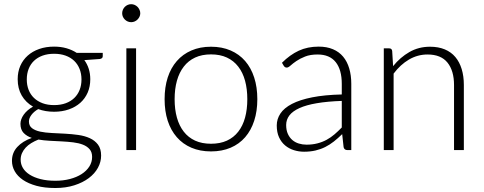

<svg xmlns="http://www.w3.org/2000/svg" viewBox="-20 -734 2365 939"><path d="M244.5 -220Q276.5 -220 301.5 -229.2Q326.5 -238.5 343.5 -255Q360.5 -271.5 369.5 -294.5Q378.5 -317.5 378.5 -345.5Q378.5 -373.5 369.2 -396.8Q360 -420 342.8 -436.5Q325.5 -453 300.8 -462Q276 -471 244.5 -471Q213 -471 188.2 -462Q163.5 -453 146.2 -436.5Q129 -420 120 -396.8Q111 -373.5 111 -345.5Q111 -317.5 120 -294.5Q129 -271.5 146.2 -255Q163.5 -238.5 188.2 -229.2Q213 -220 244.5 -220ZM430.5 33.5Q430.5 10 418.2 -4.2Q406 -18.5 385.5 -26.5Q365 -34.5 338.2 -37.8Q311.5 -41 282.2 -42.5Q253 -44 223.5 -45.5Q194 -47 168 -51.5Q149 -44 133 -34.2Q117 -24.5 105.5 -12Q94 0.5 87.5 15.2Q81 30 81 47Q81 69 92.2 87.8Q103.5 106.5 125.2 120.2Q147 134 178.5 142Q210 150 251 150Q289 150 321.8 141.5Q354.5 133 378.8 117.5Q403 102 416.8 80.5Q430.5 59 430.5 33.5ZM482.5 -475.5V-459Q482.5 -448 468.5 -445.5L392.5 -440Q406.5 -421 414 -397.5Q421.5 -374 421.5 -346.5Q421.5 -310.5 408.8 -281.2Q396 -252 372.8 -231.2Q349.5 -210.5 316.8 -199Q284 -187.5 244.5 -187.5Q202 -187.5 167 -200.5Q146 -188.5 133.8 -172.2Q121.5 -156 121.5 -140Q121.5 -118.5 136.8 -107Q152 -95.5 176.8 -90.2Q201.5 -85 233.2 -83.5Q265 -82 298 -80.2Q331 -78.5 362.8 -74Q394.5 -69.5 419.2 -58.2Q444 -47 459.2 -26.8Q474.5 -6.5 474.5 27Q474.5 58 459 86.5Q443.5 115 414.2 137Q385 159 343.5 172.2Q302 185.5 250.5 185.5Q198 185.5 158.5 174.8Q119 164 92.2 145.8Q65.5 127.5 52 103.5Q38.5 79.5 38.5 52.5Q38.5 13 64.5 -15.2Q90.5 -43.5 135.5 -59.5Q110.5 -68 95.2 -84.2Q80 -100.5 80 -128.5Q80 -139 84 -150.5Q88 -162 96 -173.2Q104 -184.5 115.5 -194.5Q127 -204.5 141.5 -212.5Q106 -233 86.2 -267Q66.5 -301 66.5 -346.5Q66.5 -382.5 79.2 -411.8Q92 -441 115.5 -462Q139 -483 171.8 -494.5Q204.5 -506 244.5 -506Q277.5 -506 305.2 -498Q333 -490 355 -475.5Z M645.5 -497.5V0H598V-497.5ZM666 -669Q666 -660 662.2 -652.2Q658.5 -644.5 652.5 -638.5Q646.5 -632.5 638.5 -629Q630.5 -625.5 621.5 -625.5Q612.5 -625.5 604.5 -629Q596.5 -632.5 590.5 -638.5Q584.5 -644.5 581 -652.2Q577.5 -660 577.5 -669Q577.5 -678 581 -686.2Q584.5 -694.5 590.5 -700.5Q596.5 -706.5 604.5 -710Q612.5 -713.5 621.5 -713.5Q630.5 -713.5 638.5 -710Q646.5 -706.5 652.5 -700.5Q658.5 -694.5 662.2 -686.2Q666 -678 666 -669Z M1012 -505.5Q1065.5 -505.5 1107.8 -487.2Q1150 -469 1179 -435.5Q1208 -402 1223.2 -354.8Q1238.5 -307.5 1238.5 -249Q1238.5 -190.5 1223.2 -143.5Q1208 -96.5 1179 -63Q1150 -29.5 1107.8 -11.5Q1065.5 6.5 1012 6.5Q958.5 6.5 916.2 -11.5Q874 -29.5 844.8 -63Q815.5 -96.5 800.2 -143.5Q785 -190.5 785 -249Q785 -307.5 800.2 -354.8Q815.5 -402 844.8 -435.5Q874 -469 916.2 -487.2Q958.5 -505.5 1012 -505.5ZM1012 -31Q1056.5 -31 1089.8 -46.2Q1123 -61.5 1145.2 -90Q1167.5 -118.5 1178.5 -158.8Q1189.5 -199 1189.5 -249Q1189.5 -298.5 1178.5 -339Q1167.5 -379.5 1145.2 -408.2Q1123 -437 1089.8 -452.5Q1056.5 -468 1012 -468Q967.5 -468 934.2 -452.5Q901 -437 878.8 -408.2Q856.5 -379.5 845.2 -339Q834 -298.5 834 -249Q834 -199 845.2 -158.8Q856.5 -118.5 878.8 -90Q901 -61.5 934.2 -46.2Q967.5 -31 1012 -31Z M1651.5 -240.5Q1580.5 -238 1529.2 -229.2Q1478 -220.5 1444.8 -205.5Q1411.5 -190.5 1395.5 -169.8Q1379.5 -149 1379.5 -122.5Q1379.5 -97.5 1387.8 -79.2Q1396 -61 1409.8 -49.2Q1423.5 -37.5 1441.5 -32Q1459.5 -26.5 1479 -26.5Q1508 -26.5 1532.2 -32.8Q1556.5 -39 1577.2 -50.2Q1598 -61.5 1616 -77Q1634 -92.5 1651.5 -110.5ZM1359 -427Q1398 -466 1441 -486Q1484 -506 1538.5 -506Q1578.5 -506 1608.5 -493.2Q1638.5 -480.5 1658.2 -456.8Q1678 -433 1688 -399.2Q1698 -365.5 1698 -324V0H1679Q1664 0 1660.5 -14L1653.5 -78Q1633 -58 1612.8 -42Q1592.5 -26 1570.5 -15Q1548.5 -4 1523 2Q1497.5 8 1467 8Q1441.5 8 1417.5 0.5Q1393.5 -7 1374.8 -22.5Q1356 -38 1344.8 -62.2Q1333.5 -86.5 1333.5 -120.5Q1333.5 -152 1351.5 -179Q1369.5 -206 1408 -226Q1446.5 -246 1506.8 -258Q1567 -270 1651.5 -272V-324Q1651.5 -393 1621.8 -430.2Q1592 -467.5 1533.5 -467.5Q1497.5 -467.5 1472.2 -457.5Q1447 -447.5 1429.5 -435.5Q1412 -423.5 1401 -413.5Q1390 -403.5 1382.5 -403.5Q1377 -403.5 1373.5 -406Q1370 -408.5 1367.5 -412.5Z M1902.5 -410.5Q1937 -453.5 1982.2 -479.5Q2027.5 -505.5 2083 -505.5Q2124 -505.5 2155.2 -492.5Q2186.5 -479.5 2207 -455Q2227.5 -430.5 2238 -396Q2248.5 -361.5 2248.5 -318V0H2200.5V-318Q2200.5 -388 2168.5 -427.8Q2136.5 -467.5 2071 -467.5Q2022.5 -467.5 1980.2 -442.8Q1938 -418 1905 -374V0H1857V-497.5H1883.5Q1896 -497.5 1898 -485Z"/></svg>

Font: Lato 2
Style: Regular
Weight: 300
Designer: Lukasz Dziedzic with Adam Twardoch and Botio Nikoltchev
Foundry: tyPoland Lukasz Dziedzic
Version: Version 2.015; 2015-08-06; http://www.latofonts.com/